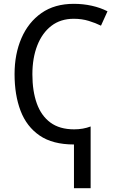

<svg xmlns="http://www.w3.org/2000/svg" viewBox="-20 -744 609 1002"><path d="M365 -724Q414 -724 459 -714Q504 -704 541 -685L507 -610Q479 -624 443 -635Q407 -646 365 -646Q296 -646 248 -609Q200 -572 174.5 -506.5Q149 -441 149 -356Q149 -269 172 -204.5Q195 -140 243 -104.5Q291 -69 367 -69Q414 -69 453 -84V238H366V10Q255 10 187 -36.5Q119 -83 87.5 -165.5Q56 -248 56 -357Q56 -462 92 -545Q128 -628 196.5 -676Q265 -724 365 -724Z"/></svg>

Font: Noto Sans SemiCondensed
Style: Regular
Weight: 400
Width: 4
Designer: Monotype Design Team
Foundry: Monotype Imaging Inc.
Version: Version 2.013; ttfautohint (v1.8.4.7-5d5b)